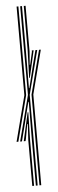

<svg xmlns="http://www.w3.org/2000/svg" viewBox="-56 -826 256 853"><g transform="rotate(-5 71.5 -400.0)"><path d="M68.5 0V-212.8L69.5 -373.5H67.5L44.2 -280L24 -201.2H16L68.5 -404.5V-800H76.5V-594.5L75.5 -434.2H77.5L102 -534L119 -600H127L76.5 -404.5V0ZM52.5 0V-204.8L56.8 -275.8H54.2L42.5 -210.8L40 -201.2H32L60.5 -327.8H63.5L60.5 -204.2V0ZM84.5 0V-404.5L135 -600H143L92.5 -404.5V0ZM0 -201.2 52.5 -404.5V-800H60.5V-404.5L8 -201.2ZM80.5 -479.5 84.5 -601.5V-800H92.5V-597L88 -537.2H90L102.8 -594V-600H111L83.5 -479.5Z"/></g></svg>

Font: Big Shoulders Inline Text Thin
Style: Regular
Weight: 100
Designer: Patric King
Foundry: XO Type Co
Version: Version 2.002